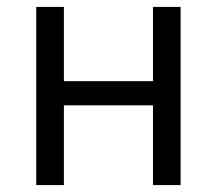

<svg xmlns="http://www.w3.org/2000/svg" viewBox="-20 -536 628 556"><path d="M85 0V-516H165V-301H423V-516H503V0H423V-231H165V0Z"/></svg>

Font: Aneliza
Style: Regular
Weight: 400
Designer: Mike Abbink, Paul van der Laan, Pieter van Rosmalen
Foundry: Bold Monday
Version: Version 3.0